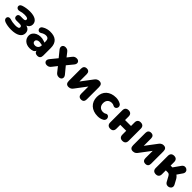

<svg xmlns="http://www.w3.org/2000/svg" viewBox="478 -2119 3744 3744"><g transform="rotate(45 2350.0 -246.5)"><path d="M263 11C421 11 513 -46 513 -139C513 -202 481 -242 418 -257C466 -276 494 -314 494 -363C494 -451 415 -503 275 -503C206 -503 142 -493 86 -473C2 -445 37 -338 129 -365C165 -377 202 -384 242 -384C319 -384 340 -368 340 -342C340 -319 322 -306 286 -306H208C168 -306 145 -286 145 -249C145 -212 168 -190 208 -190H300C341 -190 359 -176 359 -150C359 -119 328 -107 259 -107C216 -107 161 -115 119 -130C25 -159 -1 -48 83 -18C136 2 198 11 263 11Z M774 11C842 11 889 -5 906 -53C911 -7 945 9 986 9C1038 9 1065 -21 1065 -75V-285C1065 -434 984 -508 828 -504C791 -504 724 -494 667 -456C597 -412 656 -315 720 -356C766 -386 800 -393 826 -393C884 -393 903 -361 903 -310V-272L868 -285C731 -335 588 -268 588 -153C588 -60 661 11 774 11ZM744 -157C744 -195 790 -228 866 -208L903 -202V-191C903 -137 863 -101 813 -101C767 -101 744 -125 744 -157Z M1245 8C1287 8 1310 -6 1334 -36L1412 -135L1490 -36C1514 -5 1539 8 1578 8C1643 8 1675 -53 1629 -110L1510 -254L1616 -383C1663 -440 1632 -501 1568 -501C1528 -501 1503 -488 1479 -457L1412 -372L1346 -457C1322 -488 1299 -501 1257 -501C1193 -501 1162 -440 1208 -383L1314 -253L1197 -110C1150 -53 1181 8 1245 8Z M1846 9C1899 9 1925 -21 1943 -46L2114 -273V-72C2114 -20 2142 9 2192 9C2242 9 2269 -20 2269 -72V-410C2269 -472 2243 -501 2190 -501C2137 -501 2111 -470 2093 -446L1921 -218V-419C1921 -472 1894 -501 1844 -501C1795 -501 1766 -472 1766 -419V-82C1766 -20 1793 9 1846 9Z M2649 11C2689 11 2732 6 2777 -20C2857 -65 2799 -176 2734 -141C2709 -125 2689 -121 2667 -121C2595 -121 2545 -166 2545 -247C2545 -327 2594 -371 2666 -371C2688 -371 2709 -365 2730 -353C2800 -317 2854 -428 2778 -470C2737 -494 2689 -503 2649 -503C2484 -503 2373 -406 2373 -247C2373 -88 2484 11 2649 11Z M2997 9C3053 9 3082 -22 3082 -78V-184H3246V-78C3246 -22 3276 9 3331 9C3387 9 3418 -22 3418 -78V-414C3418 -470 3387 -501 3331 -501C3276 -501 3246 -470 3246 -414V-316H3082V-414C3082 -470 3052 -501 2997 -501C2941 -501 2910 -470 2910 -414V-78C2910 -22 2941 9 2997 9Z M3620 9C3673 9 3699 -21 3717 -46L3888 -273V-72C3888 -20 3916 9 3966 9C4016 9 4043 -20 4043 -72V-410C4043 -472 4017 -501 3964 -501C3911 -501 3885 -470 3867 -446L3695 -218V-419C3695 -472 3668 -501 3618 -501C3569 -501 3540 -472 3540 -419V-82C3540 -20 3567 9 3620 9Z M4253 9C4308 9 4338 -22 4338 -78V-184H4386C4417 -184 4434 -174 4453 -140L4508 -39C4559 57 4706 -9 4655 -106L4606 -197C4590 -228 4568 -254 4542 -271L4617 -380C4679 -470 4551 -550 4490 -461L4388 -316H4338V-413C4338 -470 4308 -501 4253 -501C4197 -501 4166 -470 4166 -413V-78C4166 -22 4197 9 4253 9Z"/></g></svg>

Font: SN Pro Heavy
Style: Regular
Weight: 800
Designer: Tobias Whetton
Foundry: Supernotes
Version: Version 1.001;Glyphs 3.2 (3249)